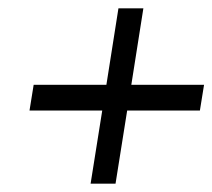

<svg xmlns="http://www.w3.org/2000/svg" viewBox="-20 -548 511 462"><path d="M471 -344H296L325 -528H265L236 -344H61L51 -282H226L198 -106H258L286 -282H461Z"/></svg>

Font: Arthouse Owned
Style: Italic
Weight: 400
Italic angle: -10°
Designer: Jeremy Tribby
Foundry: Tribby Type
Version: Version 1.000;PS 001.000;hotconv 1.0.88;makeotf.lib2.5.64775